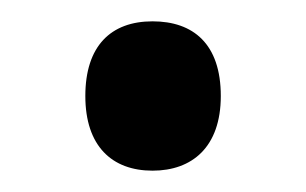

<svg xmlns="http://www.w3.org/2000/svg" viewBox="-20 -535 287 180"><path d="M60 -445C60 -398 85 -375 123 -375C160 -375 187 -397 187 -445C187 -494 161 -515 123 -515C84 -515 60 -492 60 -445Z"/></svg>

Font: Noto Sans Kannada UI Condensed Medium
Style: Regular
Weight: 500
Width: 3
Designer: Jelle Bosma - Monotype Design Team
Foundry: Monotype Imaging Inc.
Version: Version 2.005